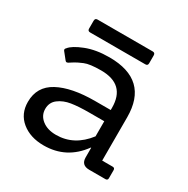

<svg xmlns="http://www.w3.org/2000/svg" viewBox="-146 -753 872 891"><g transform="rotate(30 290.0 -307.5)"><path d="M529 0H442Q399 0 399 -42V-93H397Q324 8 202 8Q130 8 84 -29.5Q38 -67 38 -131Q38 -213 109.5 -251.5Q181 -290 306 -290H390V-302Q390 -427 260 -427Q199 -427 172 -415.5Q145 -404 133.5 -397Q122 -390 116 -386Q101 -374 94 -384L66 -419Q59 -427 68 -435Q85 -457 138 -478Q191 -499 263 -499Q473 -499 473 -299V-67H529Q541 -67 541 -55V-12Q541 0 529 0ZM390 -230H311Q253 -230 215 -224Q177 -218 150.5 -198Q124 -178 124 -143Q124 -108 152.5 -85.5Q181 -63 227 -63Q324 -63 390 -149ZM423 -554H127Q114 -554 114 -567V-609Q114 -623 127 -623H423Q436 -623 436 -609V-567Q436 -554 423 -554Z"/></g></svg>

Font: Sanchez
Style: Regular
Weight: 400
Designer: Daniel Hernández
Foundry: LatinoType
Version: Version 1.001